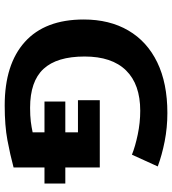

<svg xmlns="http://www.w3.org/2000/svg" viewBox="24 -772 757 846"><g transform="rotate(90 403.0 -348.5)"><path d="M444.3 9.8Q262.7 9.8 164.1 -79.1Q65.4 -168 65.4 -338.4Q65.4 -452.1 113.8 -534.9Q162.1 -617.7 254.2 -662.4Q346.2 -707 477.5 -707Q541.5 -707 602.3 -695.1Q663.1 -683.1 712.9 -664.6L661.1 -550.8Q625 -565.4 572.5 -576.4Q520 -587.4 467.8 -587.4Q351.1 -587.4 289.8 -524.9Q228.5 -462.4 228.5 -342.3Q228.5 -220.2 283.2 -161.1Q337.9 -102.1 454.6 -102.1Q489.7 -102.1 514.9 -105.2Q540 -108.4 562.5 -113.3V-165.5H426.8V-257.3H562.5V-313H420.9V-409.2H717.3V-257.3H788.1V-165.5H717.3V-29.3Q661.1 -14.2 597.2 -2.2Q533.2 9.8 444.3 9.8Z"/></g></svg>

Font: Lunasima
Style: Bold
Weight: 700
Designer: The DocRepair Project, Monotype Design Team
Foundry: Google
Version: Version 2.009